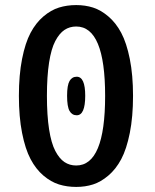

<svg xmlns="http://www.w3.org/2000/svg" viewBox="-20 -726 610 757"><path d="M280.5 11Q244 11 212.5 1.2Q181 -8.5 151.2 -33.8Q121.5 -59 100.5 -98.8Q79.5 -138.5 67 -202Q54.5 -265.5 54.5 -348Q54.5 -430 67 -493.5Q79.5 -557 100.5 -596.5Q121.5 -636 151.2 -661.2Q181 -686.5 212.5 -696.2Q244 -706 280.5 -706Q316 -706 346.8 -696.2Q377.5 -686.5 407.2 -661.2Q437 -636 458 -596.5Q479 -557 491.8 -493.5Q504.5 -430 504.5 -348Q504.5 -265.5 491.8 -201.8Q479 -138 458 -98.5Q437 -59 407.2 -33.8Q377.5 -8.5 346.8 1.2Q316 11 280.5 11ZM280.5 -73.5Q394.5 -73.5 394.5 -348Q394.5 -621.5 280.5 -621.5Q254.5 -621.5 234.2 -608Q214 -594.5 198 -564.2Q182 -534 173.5 -479.5Q165 -425 165 -348Q165 -271 173.5 -216.2Q182 -161.5 198 -131Q214 -100.5 234.2 -87Q254.5 -73.5 280.5 -73.5ZM282.5 -271.5Q264 -271.5 254.2 -288.5Q244.5 -305.5 244.5 -348.5Q244.5 -390 254.2 -406.8Q264 -423.5 282.5 -423.5Q316 -423.5 316 -348.5Q316 -271.5 282.5 -271.5Z"/></svg>

Font: League Mono Narrow Medium
Style: Regular
Weight: 500
Width: 3
Designer: Tyler Finck
Foundry: The League of Moveable Type / Tyler Finck
Version: Version 2.210